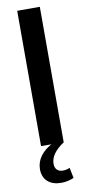

<svg xmlns="http://www.w3.org/2000/svg" viewBox="-100 -738 446 978"><g transform="rotate(-10 123.5 -249.0)"><path d="M182 -700V0H65V-700ZM135 202Q90 202 64.5 179Q39 156 39 115Q39 78 62 47Q85 16 128 -5L183 0Q146 25 129 49.5Q112 74 112 100Q112 120 123 131Q134 142 153 142Q173 142 189 134L200 188Q187 194 170 198Q153 202 135 202Z"/></g></svg>

Font: Pathway Extreme Condensed SemiBold
Style: Regular
Weight: 600
Width: 3
Version: Version 1.001;gftools[0.9.26]